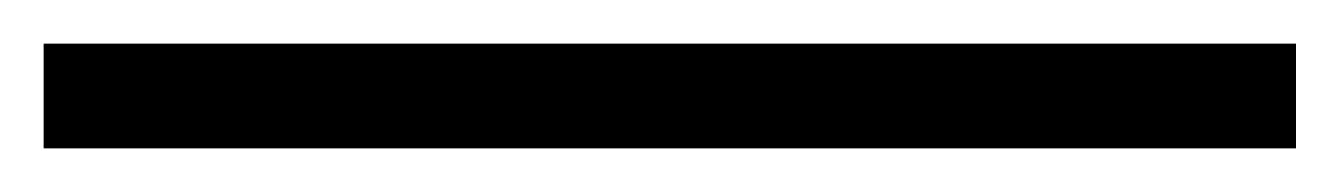

<svg xmlns="http://www.w3.org/2000/svg" viewBox="-25 2 614 88"><path d="M-5 70V22H569V70Z"/></svg>

Font: Noto Serif SC
Style: Regular
Weight: 400
Designer: Ryoko NISHIZUKA 西塚涼子 (kana & ideographs); Frank Grießhammer (Latin, Greek & Cyrillic); Wenlong ZHANG 张文龙 (bopomofo); San
Foundry: Adobe
Version: Version 2.002-H1;hotconv 1.1.0;makeotfexe 2.6.0